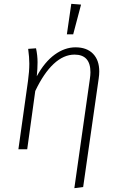

<svg xmlns="http://www.w3.org/2000/svg" viewBox="-20 -779 625 1002"><path d="M449 -367Q452 -387 452 -402Q452 -494 369 -494Q312 -494 260 -445.5Q208 -397 164 -304L122 0H76L126 -356Q133 -406 133 -447Q133 -480 127 -524L168 -527Q176 -490 176 -454Q176 -422 172 -381Q213 -456 265.5 -494Q318 -532 374 -532Q433 -532 465.5 -498.5Q498 -465 498 -406Q498 -389 495 -369L414 197L368 203ZM352 -759 403 -755 362 -600H329Z"/></svg>

Font: Fira Sans ExtraLight
Style: Italic
Weight: 275
Italic angle: -8°
Designer: Carrois Corporate & Edenspiekermann AG
Foundry: Carrois Corporate GbR & Edenspiekermann AG
Version: Version 4.203